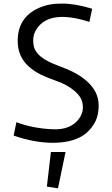

<svg xmlns="http://www.w3.org/2000/svg" viewBox="-20 -786 623 1070"><path d="M310.5 -765.6 326.2 -766.1Q399.4 -766.1 493.7 -737.3L478 -664.1Q261.2 -733.4 187 -628.9Q165 -598.1 165 -562.3Q165 -526.4 177 -505.6Q189 -484.9 209.5 -468.8Q241.7 -443.4 298.3 -422.4Q355 -401.4 393.3 -381.6Q431.6 -361.8 461.9 -335.4Q529.8 -276.4 529.8 -198.7Q529.8 -135.3 502.7 -93.3Q475.6 -51.3 440.4 -29.3Q376 9.8 274.9 9.8Q171.9 9.8 56.2 -30.3L71.3 -105Q165 -69.8 276.9 -65.4Q371.6 -62 418 -121.1Q441.9 -152.3 441.9 -185.5Q441.9 -218.8 429 -240.5Q416 -262.2 394 -280.3Q354 -314 298.3 -333.5Q242.7 -353 206.5 -370.8Q170.4 -388.7 141.6 -414.1Q78.6 -470.2 78.6 -557.6Q78.6 -699.2 214.8 -749Q260.7 -765.6 310.5 -765.6ZM345.2 61 303.2 263.7 241.2 253.9 263.7 61Z"/></svg>

Font: Duru Sans
Style: Regular
Weight: 400
Designer: Onur Yazõcõgil
Foundry: Onur Yazõcõgil
Version: Version 1.001